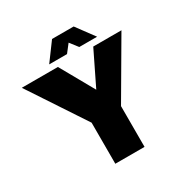

<svg xmlns="http://www.w3.org/2000/svg" viewBox="-185 -983 1103 1138"><g transform="rotate(-30 366.0 -414.0)"><path d="M280 0V-281L25 -667H272L453 -345L356 -343L514 -667H707L452 -231L480 -333V0ZM235 -706 325 -828H473L563 -706H441L399 -760L357 -706Z"/></g></svg>

Font: Maven Pro Black
Style: Regular
Weight: 900
Designer: Joe Prince
Foundry: Joe Prince
Version: Version 2.103